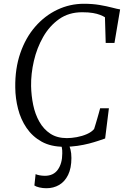

<svg xmlns="http://www.w3.org/2000/svg" viewBox="-20 -771 666 1019"><path d="M320 8Q250 8 201 -19.2Q152 -46.5 121 -92Q90 -137.5 75.8 -193.5Q61.5 -249.5 61 -306.5Q59.5 -407 87.8 -489Q116 -571 167 -629.5Q218 -688 284.5 -719.5Q351 -751 425.5 -751Q471.5 -751 509.2 -744.5Q547 -738 574.2 -730.8Q601.5 -723.5 617.5 -721L587.5 -543H541L537 -679.5Q526.5 -686 511.2 -692Q496 -698 473.2 -702Q450.5 -706 416 -706Q345.5 -706 294 -669.8Q242.5 -633.5 209 -574.8Q175.5 -516 159.8 -447.5Q144 -379 145 -314.5Q146 -263.5 156.2 -214Q166.5 -164.5 189 -124.8Q211.5 -85 247.2 -61.5Q283 -38 335 -38Q359 -38 387.8 -43.2Q416.5 -48.5 441.5 -59.5Q466.5 -70.5 479.5 -86.5Q483.5 -99.5 487.8 -113.2Q492 -127 496 -141Q500 -155 504 -169Q508 -183 511.5 -196.5H558L538 -36Q524 -31 502.2 -23.8Q480.5 -16.5 452.8 -9.2Q425 -2 391.5 3Q358 8 320 8ZM320.5 -12.5 341.5 -10.5Q349 2.5 354 22Q359 41.5 359 67.5Q359 121.5 341.5 157.2Q324 193 294 210.5Q264 228 226.5 228Q207 228 189 223.8Q171 219.5 162.5 213.5L169 153Q175 156.5 189 159.2Q203 162 218.5 162Q264 162 287.2 129Q310.5 96 310.5 43Q311 25 308.2 12.2Q305.5 -0.5 301.5 -10.5Z"/></svg>

Font: Merriweather 36pt Light
Style: Italic
Weight: 300
Italic angle: -7.8°
Version: Version 2.101